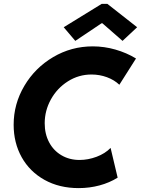

<svg xmlns="http://www.w3.org/2000/svg" viewBox="-20 -968 731 996"><path d="M50.8 -320.8Q50.8 -428.7 106.2 -522.5Q161.6 -616.2 255.9 -671.9Q350.1 -727.5 461.4 -727.5Q520.5 -727.5 578.6 -710.9Q636.7 -694.3 685.5 -664.6L599.1 -528.3Q573.2 -553.2 534.9 -567.4Q496.6 -581.5 454.6 -581.5Q388.2 -581.5 332.3 -546.1Q276.4 -510.7 244.1 -452.4Q211.9 -394 211.9 -328.6Q211.9 -272.9 234.9 -229.7Q257.8 -186.5 299.1 -162.4Q340.3 -138.2 392.6 -138.2Q437 -138.2 481.2 -154.8Q525.4 -171.4 553.7 -200.7L590.3 -46.4Q547.9 -20 496.1 -6.1Q444.3 7.8 388.2 7.8Q287.6 7.8 210.9 -34.9Q134.3 -77.6 92.5 -152.3Q50.8 -227.1 50.8 -320.8ZM310.5 -826.7 507.3 -947.8H537.1L691.4 -826.7L615.7 -755.9L511.2 -847.2H506.8L370.6 -755.9Z"/></svg>

Font: Reddit Sans Chocolate ExBold
Style: Italic
Weight: 800
Italic angle: -11.25°
Designer: Stephen Hutchings
Version: Version 1.013